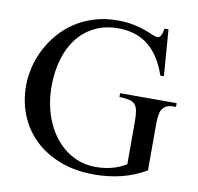

<svg xmlns="http://www.w3.org/2000/svg" viewBox="-78 -759 879 854"><g transform="rotate(10 361.5 -331.5)"><path d="M696.8 -343.8Q676.8 -343.8 664.1 -337.2Q651.4 -330.6 644.5 -317.9Q639.2 -309.1 636.7 -291Q634.3 -272.9 634.3 -246.1V-43.9Q579.1 -12.2 521.5 1.7Q463.9 15.6 401.4 15.6Q314.9 15.6 247.1 -10.5Q179.2 -36.6 131.8 -82Q84.5 -127.4 59.6 -189Q34.7 -250.5 34.7 -321.3Q34.7 -361.8 44.7 -404.1Q54.7 -446.3 74.7 -485.8Q94.7 -525.4 124.3 -560.3Q153.8 -595.2 192.9 -621.3Q231.9 -647.5 280.3 -662.6Q328.6 -677.7 385.7 -677.7Q427.2 -677.7 458.3 -671.1Q489.3 -664.6 511.7 -656.5Q534.2 -648.4 548.8 -641.8Q563.5 -635.3 572.8 -635.3Q575.7 -635.3 579.3 -637Q583 -638.7 586.4 -643.6Q589.8 -648.4 592.5 -656.5Q595.2 -664.6 596.7 -677.7H615.2L631.3 -468.8H615.2Q599.1 -516.1 576.9 -549.3Q554.7 -582.5 526.6 -603.5Q498.5 -624.5 465.6 -634Q432.6 -643.6 395.5 -643.6Q335.4 -643.6 289.1 -620.6Q242.7 -597.7 211.2 -557.1Q179.7 -516.6 163.6 -461.7Q147.5 -406.7 147 -342.8Q146.5 -295.4 155.3 -252.9Q164.1 -210.4 180.2 -174.6Q196.3 -138.7 219.5 -109.6Q242.7 -80.6 271 -60.3Q299.3 -40 332.5 -29.3Q365.7 -18.6 402.3 -18.6Q437.5 -18.6 471.9 -26.9Q506.3 -35.2 539.1 -55.2V-246.1Q539.1 -277.3 535.6 -296.1Q532.2 -314.9 522.7 -325.2Q513.2 -335.4 496.3 -339.1Q479.5 -342.8 452.6 -343.8V-360.8H708V-343.8Z"/></g></svg>

Font: GodaGr
Style: Regular
Weight: 400
Version: 1.0.0